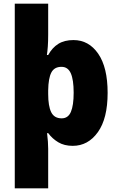

<svg xmlns="http://www.w3.org/2000/svg" viewBox="-20 -780 642 1040"><path d="M563 -277Q563 -138 510 -64Q457 10 374 10Q328 10 295.5 -9.5Q263 -29 241 -59H235Q238 -36 239.5 -13Q241 10 241 26V240H60V-760H241V-593Q241 -556 239 -528.5Q237 -501 234 -482H241Q263 -522 296 -542.5Q329 -563 378 -563Q461 -563 512 -489Q563 -415 563 -277ZM379 -278Q379 -348 363.5 -383Q348 -418 313 -418Q274 -418 258 -387Q242 -356 241 -291V-271Q241 -205 257.5 -172Q274 -139 314 -139Q349 -139 364 -174Q379 -209 379 -278Z"/></svg>

Font: Noto Sans Bengali SemiCondensed Black
Style: Regular
Weight: 900
Width: 4
Designer: Joana Ranito - Universal Thirst; Jelle Bosma - Monotype Design Team
Foundry: Universal Thirst ehf.
Version: Version 3.000; ttfautohint (v1.8.4.7-5d5b)